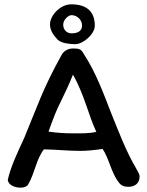

<svg xmlns="http://www.w3.org/2000/svg" viewBox="-20 -863 681 887"><path d="M328 -659C365 -659 418 -706 418 -744C418 -813 377 -843 309 -843C257 -843 211 -790 211 -751C211 -723 226 -701 247 -679C264 -663 303 -659 328 -659ZM310 -793C338 -793 359 -770 359 -745C359 -718 337 -709 310 -709C288 -709 272 -726 272 -749C272 -772 296 -793 310 -793ZM529 -20C539 -6 553 0 573 0C601 0 625 -14 625 -49C625 -57 616 -72 609 -85C563 -162 526 -260 493 -342C457 -435 423 -526 372 -606C355 -634 354 -639 316 -639C292 -639 273 -625 265 -610C176 -450 153 -372 92 -226C60 -157 28 -89 16 -32C18 -8 49 4 75 4C92 4 104 -1 110 -11C140 -60 148 -130 183 -173C247 -172 290 -166 351 -166C382 -166 412 -169 454 -175C485 -129 492 -68 529 -20ZM425 -254C393 -246 359 -247 319 -247C280 -247 244 -249 204 -255C224 -310 240 -354 261 -394C280 -433 300 -475 317 -518C342 -475 362 -424 379 -375C392 -338 407 -291 425 -254Z"/></svg>

Font: Itim
Style: Regular
Weight: 400
Designer: CadsonDemak Team
Foundry: Pablo Impallari
Version: Version 1.002;PS 001.002;hotconv 1.0.88;makeotf.lib2.5.64775